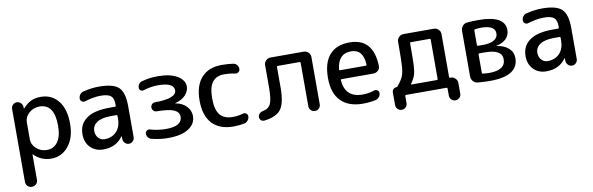

<svg xmlns="http://www.w3.org/2000/svg" viewBox="-50 -982 5105 1654"><g transform="rotate(-10 2502.0 -155.0)"><path d="M177 -335V-185Q177 -139 215.5 -104.5Q254 -70 307 -70Q367 -70 402 -118Q437 -166 437 -260Q437 -450 307 -450Q254 -450 215.5 -415.5Q177 -381 177 -335ZM72 168V-471Q72 -491 86.5 -505.5Q101 -520 121 -520Q141 -520 156 -505.5Q171 -491 172 -471V-456Q172 -455 173 -455Q174 -455 175 -456Q212 -497 248 -513.5Q284 -530 332 -530Q427 -530 484.5 -459Q542 -388 542 -260Q542 -136 482.5 -63Q423 10 332 10Q243 10 180 -54Q179 -55 178 -55Q177 -55 177 -54V168Q177 190 161.5 205Q146 220 124 220Q102 220 87 205Q72 190 72 168Z M901 -262Q819 -262 777.5 -234.5Q736 -207 736 -160Q736 -123 758 -99Q780 -75 811 -75Q877 -75 916.5 -116.5Q956 -158 956 -230V-254Q956 -262 947 -262ZM786 10Q718 10 674.5 -34Q631 -78 631 -150Q631 -238 698 -286.5Q765 -335 901 -335H947Q956 -335 956 -344V-355Q956 -408 931 -429Q906 -450 841 -450Q783 -450 703 -426Q688 -421 674.5 -430.5Q661 -440 661 -456Q661 -476 673 -492Q685 -508 704 -512Q776 -530 841 -530Q967 -530 1014 -485Q1061 -440 1061 -320V-49Q1061 -29 1046.5 -14.5Q1032 0 1012 0Q992 0 977.5 -14.5Q963 -29 962 -49L961 -74Q961 -75 960 -75Q958 -75 958 -74Q900 10 786 10Z M1211 -8Q1193 -12 1181.5 -27Q1170 -42 1170 -61Q1170 -76 1182.5 -85Q1195 -94 1210 -90Q1279 -70 1348 -70Q1490 -70 1490 -153Q1490 -193 1446.5 -213Q1403 -233 1294 -234Q1278 -234 1267 -246Q1256 -258 1256 -274Q1256 -290 1267 -301.5Q1278 -313 1295 -313Q1483 -314 1483 -385Q1483 -453 1343 -453Q1284 -453 1216 -432Q1202 -428 1190 -436.5Q1178 -445 1178 -460Q1178 -479 1189 -493.5Q1200 -508 1218 -512Q1287 -530 1353 -530Q1464 -530 1526 -493Q1588 -456 1588 -400Q1588 -359 1555.5 -324.5Q1523 -290 1466 -276Q1464 -276 1464 -275Q1464 -273 1466 -273Q1525 -263 1560.5 -226Q1596 -189 1596 -140Q1596 -72 1533 -31Q1470 10 1353 10Q1283 10 1211 -8Z M1925 10Q1805 10 1740 -58.5Q1675 -127 1675 -260Q1675 -391 1738 -460.5Q1801 -530 1915 -530Q1968 -530 2016 -523Q2035 -520 2047.5 -505Q2060 -490 2060 -470Q2060 -453 2046.5 -443Q2033 -433 2016 -437Q1972 -447 1923 -447Q1854 -447 1819.5 -402.5Q1785 -358 1785 -260Q1785 -160 1821.5 -116Q1858 -72 1933 -72Q1980 -72 2023 -85Q2039 -90 2052 -80.5Q2065 -71 2065 -55Q2065 -35 2052 -19Q2039 -3 2020 1Q1972 10 1925 10Z M2195 6Q2179 8 2166.5 -3Q2154 -14 2154 -31Q2154 -48 2166 -61Q2178 -74 2196 -77Q2248 -87 2266 -127Q2284 -167 2284 -270V-463Q2284 -486 2301 -503Q2318 -520 2341 -520H2632Q2655 -520 2672 -503Q2689 -486 2689 -463V-50Q2689 -29 2674.5 -14.5Q2660 0 2639 0Q2618 0 2603.5 -14.5Q2589 -29 2589 -50V-429Q2589 -438 2581 -438H2390Q2382 -438 2382 -429V-252Q2382 -116 2342.5 -61.5Q2303 -7 2195 6Z M3033 -452Q2919 -452 2905 -317Q2903 -308 2913 -308H3137Q3145 -308 3145 -317Q3139 -452 3033 -452ZM3058 10Q2933 10 2865.5 -58Q2798 -126 2798 -260Q2798 -394 2858.5 -462Q2919 -530 3033 -530Q3241 -530 3248 -286Q3249 -262 3231 -246Q3213 -230 3189 -230H2912Q2904 -230 2904 -222Q2916 -68 3068 -68Q3121 -68 3172 -85Q3187 -90 3200 -81Q3213 -72 3213 -56Q3213 -37 3201 -22Q3189 -7 3170 -2Q3115 10 3058 10Z M3495 -87Q3490 -80 3498 -80H3718Q3727 -80 3727 -88V-431Q3727 -440 3718 -440H3556Q3547 -440 3547 -432Q3547 -286 3544.5 -237Q3542 -188 3532.5 -157.5Q3523 -127 3495 -87ZM3327 70V-41Q3327 -58 3338.5 -69Q3350 -80 3366 -80Q3372 -80 3375 -84Q3414 -132 3426.5 -163Q3439 -194 3443 -244.5Q3447 -295 3447 -440V-463Q3447 -486 3464 -503Q3481 -520 3504 -520H3770Q3793 -520 3810 -503Q3827 -486 3827 -463V-88Q3827 -80 3836 -80H3840Q3863 -80 3880 -63Q3897 -46 3897 -23V70Q3897 91 3882.5 105.5Q3868 120 3847 120Q3826 120 3811.5 105.5Q3797 91 3797 70V9Q3797 0 3788 0H3436Q3427 0 3427 9V70Q3427 91 3412.5 105.5Q3398 120 3377 120Q3356 120 3341.5 105.5Q3327 91 3327 70Z M4111 -234V-76Q4111 -67 4118 -66Q4154 -62 4174 -62Q4317 -62 4317 -157Q4317 -243 4168 -243H4119Q4111 -243 4111 -234ZM4111 -444V-318Q4111 -309 4119 -309H4166Q4227 -309 4260.5 -329.5Q4294 -350 4294 -387Q4294 -458 4170 -458Q4151 -458 4119 -454Q4111 -452 4111 -444ZM4063 2Q4039 0 4022.5 -18Q4006 -36 4006 -61V-459Q4006 -484 4022 -502.5Q4038 -521 4062 -523Q4105 -527 4161 -527Q4392 -527 4392 -399Q4392 -354 4361 -323Q4330 -292 4274 -281L4273 -280H4274Q4343 -270 4380.5 -235.5Q4418 -201 4418 -150Q4418 7 4170 7Q4121 7 4063 2Z M4777 -262Q4695 -262 4653.5 -234.5Q4612 -207 4612 -160Q4612 -123 4634 -99Q4656 -75 4687 -75Q4753 -75 4792.5 -116.5Q4832 -158 4832 -230V-254Q4832 -262 4823 -262ZM4662 10Q4594 10 4550.5 -34Q4507 -78 4507 -150Q4507 -238 4574 -286.5Q4641 -335 4777 -335H4823Q4832 -335 4832 -344V-355Q4832 -408 4807 -429Q4782 -450 4717 -450Q4659 -450 4579 -426Q4564 -421 4550.5 -430.5Q4537 -440 4537 -456Q4537 -476 4549 -492Q4561 -508 4580 -512Q4652 -530 4717 -530Q4843 -530 4890 -485Q4937 -440 4937 -320V-49Q4937 -29 4922.5 -14.5Q4908 0 4888 0Q4868 0 4853.5 -14.5Q4839 -29 4838 -49L4837 -74Q4837 -75 4836 -75Q4834 -75 4834 -74Q4776 10 4662 10Z"/></g></svg>

Font: Rounded Mplus 1c Medium
Style: Regular
Weight: 500
Version: Version 1.059.20150529